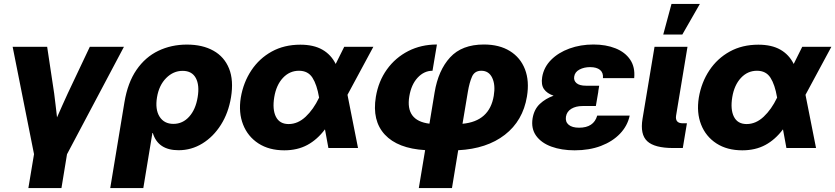

<svg xmlns="http://www.w3.org/2000/svg" viewBox="-20 -754 4255 978"><path d="M124.5 204.1 153.3 31.2 44.4 -515.6H220.2L255.9 -278.3Q259.8 -247.6 263.4 -217Q267.1 -186.5 270.5 -156.2Q283.7 -186.5 297.4 -217Q311 -247.6 325.2 -278.3L437.5 -515.6H611.3L321.3 31.7L293 204.1Z M541.5 204.1 613.8 -232.9Q630.4 -333 675.3 -398.2Q720.2 -463.4 786.4 -495.1Q852.5 -526.9 932.1 -526.9Q1011.7 -526.9 1067.1 -495.8Q1122.6 -464.8 1146.7 -405Q1170.9 -345.2 1156.7 -258.3Q1143.6 -178.7 1105.2 -118.2Q1066.9 -57.6 1011 -23.2Q955.1 11.2 889.6 11.2Q784.7 11.2 758.3 -76.7H756.3L710 204.1ZM863.3 -123Q910.6 -123 943.6 -159.7Q976.6 -196.3 986.8 -258.8Q997.1 -320.3 977.3 -356.7Q957.5 -393.1 910.2 -393.1Q862.8 -393.1 826.4 -356.4Q790 -319.8 779.8 -258.8Q769.5 -196.8 792.7 -159.9Q815.9 -123 863.3 -123Z M1428.2 11.7Q1350.6 11.7 1296.4 -23.4Q1242.2 -58.6 1218.3 -119.4Q1194.3 -180.2 1206.5 -256.8Q1219.7 -334.5 1260.3 -395.5Q1300.8 -456.5 1364.3 -491.5Q1427.7 -526.4 1509.8 -526.4Q1577.6 -526.4 1622.1 -501Q1666.5 -475.6 1689.9 -428.2L1733.4 -515.6H1881.8L1750 -271L1803.7 0H1652.8L1635.3 -95.2Q1595.7 -42.5 1545.2 -15.4Q1494.6 11.7 1428.2 11.7ZM1605.5 -256.8 1605 -258.8Q1594.2 -322.8 1571.5 -358.2Q1548.8 -393.6 1502.9 -393.6Q1455.1 -393.6 1421.1 -357.2Q1387.2 -320.8 1377 -259.3Q1366.7 -196.3 1385.5 -159.2Q1404.3 -122.1 1450.2 -122.1Q1497.1 -122.1 1536.9 -159.4Q1576.7 -196.8 1605 -255.9Z M2113.3 204.1 2145.5 10.7Q2005.9 2.4 1940.2 -68.4Q1874.5 -139.2 1894.5 -260.7Q1907.7 -340.3 1950.9 -400.4Q1994.1 -460.4 2059.6 -493.9Q2125 -527.3 2205.6 -527.3L2183.1 -393.6Q2140.1 -393.6 2107.4 -358.4Q2074.7 -323.2 2064.9 -263.2Q2044.4 -139.2 2167.5 -124L2193.8 -283.2Q2212.4 -396 2272.7 -461.7Q2333 -527.3 2444.8 -527.3Q2523.4 -527.3 2577.1 -494.1Q2630.9 -460.9 2654.1 -401.1Q2677.2 -341.3 2664.1 -262.2Q2643.6 -138.7 2551.5 -67.4Q2459.5 3.9 2314 11.2L2282.2 204.1ZM2335.9 -123.5Q2473.6 -136.2 2495.1 -266.1Q2504.4 -321.3 2487.3 -357.4Q2470.2 -393.6 2431.6 -393.6Q2397.5 -393.6 2384.3 -363.5Q2371.1 -333.5 2363.3 -287.1Z M2907.2 11.7Q2840.3 11.7 2788.8 -7.1Q2737.3 -25.9 2710.9 -62.5Q2684.6 -99.1 2692.9 -151.4Q2700.7 -197.3 2729.7 -224.6Q2758.8 -252 2799.8 -266.6Q2766.6 -277.8 2751 -300Q2735.4 -322.3 2741.7 -361.3Q2750 -411.6 2787.1 -449Q2824.2 -486.3 2880.6 -506.8Q2937 -527.3 3002.9 -527.3Q3066.4 -527.3 3115.2 -507.8Q3164.1 -488.3 3189.9 -450.2Q3215.8 -412.1 3210.4 -356H3051.3Q3053.7 -383.8 3036.4 -397.9Q3019 -412.1 2985.8 -412.1Q2955.1 -412.1 2931.6 -399.7Q2908.2 -387.2 2904.8 -363.8Q2901.4 -343.8 2916.5 -330.6Q2931.6 -317.4 2965.3 -317.4H3032.2L3027.3 -288.1H3027.8L3015.1 -213.9H2947.3Q2913.6 -213.9 2890.4 -200Q2867.2 -186 2862.8 -159.7Q2858.9 -133.3 2876.7 -118.4Q2894.5 -103.5 2929.7 -103.5Q3004.4 -103.5 3022 -165H3187.5Q3176.3 -112.8 3138.2 -73Q3100.1 -33.2 3041 -10.7Q2981.9 11.7 2907.2 11.7Z M3409.2 0Q3314 0 3276.9 -34.7Q3239.7 -69.3 3252.9 -148.9L3314 -515.6H3481.9L3423.8 -165Q3418 -126 3458 -126H3479L3458 0ZM3358.4 -578.1 3400.4 -733.9H3544.9L3455.6 -578.1Z M3761.2 11.7Q3683.6 11.7 3629.4 -23.4Q3575.2 -58.6 3551.3 -119.4Q3527.3 -180.2 3539.6 -256.8Q3552.7 -334.5 3593.3 -395.5Q3633.8 -456.5 3697.3 -491.5Q3760.7 -526.4 3842.8 -526.4Q3910.6 -526.4 3955.1 -501Q3999.5 -475.6 4022.9 -428.2L4066.4 -515.6H4214.8L4083 -271L4136.7 0H3985.8L3968.3 -95.2Q3928.7 -42.5 3878.2 -15.4Q3827.6 11.7 3761.2 11.7ZM3938.5 -256.8 3938 -258.8Q3927.2 -322.8 3904.5 -358.2Q3881.8 -393.6 3835.9 -393.6Q3788.1 -393.6 3754.2 -357.2Q3720.2 -320.8 3710 -259.3Q3699.7 -196.3 3718.5 -159.2Q3737.3 -122.1 3783.2 -122.1Q3830.1 -122.1 3869.9 -159.4Q3909.7 -196.8 3938 -255.9Z"/></svg>

Font: Inter Display ExtraBold
Style: Italic
Weight: 800
Italic angle: -9.39999°
Designer: Rasmus Andersson
Foundry: rsms
Version: Version 4.000;git-a52131595